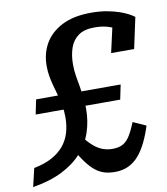

<svg xmlns="http://www.w3.org/2000/svg" viewBox="-122 -797 765 879"><g transform="rotate(-10 260.5 -357.0)"><path d="M364 -658Q316 -658 288.5 -638Q261 -618 249.5 -584Q238 -550 238 -509Q238 -481 242 -456Q246 -431 250.5 -406.5Q255 -382 258.5 -355.5Q262 -329 262 -298Q262 -241 245 -190Q228 -139 191.5 -98Q155 -57 98 -28.5Q41 0 -39 13L-19 -72Q31 -82 65 -100.5Q99 -119 120.5 -145Q142 -171 152 -204Q162 -237 162 -276Q162 -304 157.5 -329Q153 -354 146.5 -377.5Q140 -401 133.5 -424Q127 -447 122.5 -471Q118 -495 118 -522Q118 -580 144.5 -626Q171 -672 225 -699.5Q279 -727 360 -727Q401 -727 433.5 -721Q466 -715 490.5 -706.5Q515 -698 531.5 -689Q548 -680 557 -673L526 -529H419L449 -662Q460 -661 469 -655Q478 -649 484.5 -640.5Q491 -632 494.5 -623.5Q498 -615 497 -609Q484 -622 465.5 -633Q447 -644 422 -651Q397 -658 364 -658ZM44 -380H437L423 -312H30ZM343 10Q310 10 286.5 1Q263 -8 243 -26.5Q223 -45 203 -74.5Q183 -104 156 -145L203 -199Q228 -163 251 -140Q274 -117 298 -106.5Q322 -96 350 -96Q379 -96 398 -106.5Q417 -117 431.5 -140.5Q446 -164 461 -201L521 -174Q508 -133 491.5 -99Q475 -65 454 -40.5Q433 -16 405.5 -3Q378 10 343 10Z"/></g></svg>

Font: Roboto Serif Medium
Style: Italic
Weight: 500
Italic angle: -10°
Designer: Greg Gazdowicz
Foundry: Commercial Type
Version: Version 1.008